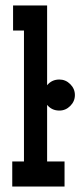

<svg xmlns="http://www.w3.org/2000/svg" viewBox="-20 -685 295 705"><path d="M25 0V-92H68V-573H28V-665H153V-372Q170 -393 198 -393Q221 -393 238 -376Q255 -359 255 -336Q255 -313 238 -296Q221 -279 198 -279Q170 -279 153 -300V-92H217V0Z"/></svg>

Font: Inconsolata UltraCondensed Black
Style: Regular
Weight: 900
Width: 1
Monospace: yes
Designer: Raph Levien, Cyreal, Brenton Simpson
Foundry: Raph Levien, Cyreal, Google
Version: Version 3.001; ttfautohint (v1.8.2.53-6de2)